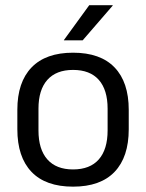

<svg xmlns="http://www.w3.org/2000/svg" viewBox="-20 -703 560 736"><path d="M260 12.5Q155 12.5 100.8 -44.2Q46.5 -101 46.5 -207.5V-282Q46.5 -388 101 -444.5Q155.5 -501 260 -501Q365 -501 419.2 -444.5Q473.5 -388 473.5 -282V-207.5Q473.5 -101 419.2 -44.2Q365 12.5 260 12.5ZM260 -53.5Q325 -53.5 358.8 -92Q392.5 -130.5 392.5 -203V-286.5Q392.5 -358.5 358.8 -396.8Q325 -435 260 -435Q195.5 -435 161.5 -396.8Q127.5 -358.5 127.5 -286.5V-203Q127.5 -130.5 161.5 -92Q195.5 -53.5 260 -53.5ZM322 -683H412V-681.5L297 -548.5H225V-549.5Z"/></svg>

Font: Anek Telugu
Style: Regular
Weight: 400
Designer: Omkar Bhoir (Telugu), Yesha Goshar (Latin)
Foundry: Ek Type
Version: Version 1.003